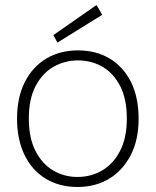

<svg xmlns="http://www.w3.org/2000/svg" viewBox="-20 -734 621 766"><path d="M289 12Q217 12 162.5 -21Q108 -54 78 -115.5Q48 -177 48 -261Q48 -345 79 -406.5Q110 -468 165 -500.5Q220 -533 291 -533Q363 -533 417.5 -500.5Q472 -468 502.5 -407Q533 -346 533 -260Q533 -176 501.5 -115Q470 -54 415.5 -21Q361 12 289 12ZM289 -28Q343 -28 387.5 -54Q432 -80 459 -132Q486 -184 486 -261Q486 -339 459.5 -390.5Q433 -442 389 -467.5Q345 -493 291 -493Q238 -493 193.5 -467.5Q149 -442 122 -390.5Q95 -339 95 -261Q95 -184 121.5 -132Q148 -80 192 -54Q236 -28 289 -28ZM209 -564 193 -594 365 -714 388 -675Z"/></svg>

Font: DM Sans 10pt ExtraLight
Style: Regular
Weight: 250
Version: Version 4.004;gftools[0.9.30]